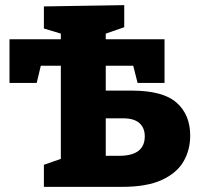

<svg xmlns="http://www.w3.org/2000/svg" viewBox="-20 -728 776 748"><path d="M151 0V-86L217 -109V-472H139L123 -405H17V-575H217V-597L151 -617V-703L464 -708V-622L392 -597V-575H621V-405H516L499 -472H392V-375H493Q615 -375 668 -328Q721 -281 721 -200Q721 -144 695 -99Q669 -54 610.5 -27Q552 0 455 0ZM461 -267H392V-121H444Q544 -121 544 -197Q544 -230 523 -248.5Q502 -267 461 -267Z"/></svg>

Font: Bitter ExtraBold
Style: Regular
Weight: 800
Designer: Sol Matas, and Bitter project Authors
Foundry: Sol Matas
Version: Version 2.001